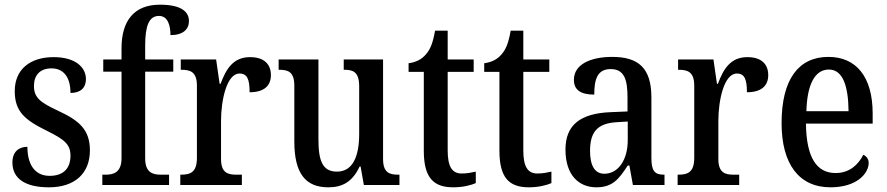

<svg xmlns="http://www.w3.org/2000/svg" viewBox="-20 -790 3787 820"><path d="M189 10C299 10 364 -49 364 -148C364 -235 319 -275 230 -316C153 -352 125 -372 125 -423C125 -468 150 -498 200 -498C251 -498 281 -461 281 -393C324 -393 347 -415 347 -452C347 -502 303 -546 209 -546C110 -546 43 -495 43 -401C43 -314 85 -278 181 -231C256 -194 281 -173 281 -125C281 -72 252 -39 192 -39C127 -39 97 -90 97 -163C65 -163 33 -146 33 -96C33 -27 88 10 189 10Z M417 0H702V-44H667C632 -44 600 -53 600 -114V-484H720V-536H600V-595C600 -679 616 -722 659 -722C698 -722 708 -679 708 -640C762 -640 787 -665 787 -700C787 -738 757 -770 663 -770C555 -770 499 -704 499 -584V-536H421V-484H499V-114C499 -53 464 -44 432 -44H417Z M750 0H1013V-44H989C953 -44 924 -52 924 -111V-274C924 -361 948 -476 1003 -476C1036 -476 1046 -451 1046 -396C1108 -396 1137 -424 1137 -469C1137 -515 1109 -546 1048 -546C977 -546 946 -497 922 -432H918L903 -536H752V-492H755C793 -492 821 -483 821 -424V-116C821 -53 792 -44 753 -44H750Z M1382 10C1440 10 1484 -11 1516 -79H1520L1534 0H1686V-44H1681C1645 -44 1616 -51 1616 -111V-536H1448V-492H1451C1487 -492 1514 -484 1514 -421V-218C1514 -121 1486 -57 1419 -57C1357 -57 1340 -104 1340 -195V-536H1170V-492H1173C1212 -492 1237 -482 1237 -424V-186C1237 -49 1285 10 1382 10Z M1916 10C1959 10 1994 0 2012 -8V-57C1993 -53 1975 -49 1952 -49C1911 -49 1892 -78 1892 -147V-483H2003V-536H1892V-659H1838C1829 -607 1818 -580 1800 -559C1782 -537 1757 -524 1725 -520V-483H1790V-146C1790 -30 1832 10 1916 10Z M2239 10C2282 10 2317 0 2335 -8V-57C2316 -53 2298 -49 2275 -49C2234 -49 2215 -78 2215 -147V-483H2326V-536H2215V-659H2161C2152 -607 2141 -580 2123 -559C2105 -537 2080 -524 2048 -520V-483H2113V-146C2113 -30 2155 10 2239 10Z M2527 10C2598 10 2624 -27 2661 -83H2668L2683 0H2818V-44H2815C2776 -44 2762 -60 2762 -116V-374C2762 -500 2706 -547 2595 -547C2500 -547 2431 -514 2431 -449C2431 -406 2460 -386 2518 -386C2518 -451 2531 -495 2588 -495C2648 -495 2660 -447 2660 -373V-314L2589 -311C2459 -306 2395 -257 2395 -151C2395 -41 2453 10 2527 10ZM2561 -48C2519 -48 2500 -85 2500 -145C2500 -223 2528 -263 2613 -268L2661 -271V-191C2661 -108 2621 -48 2561 -48Z M2874 0H3137V-44H3113C3077 -44 3048 -52 3048 -111V-274C3048 -361 3072 -476 3127 -476C3160 -476 3170 -451 3170 -396C3232 -396 3261 -424 3261 -469C3261 -515 3233 -546 3172 -546C3101 -546 3070 -497 3046 -432H3042L3027 -536H2876V-492H2879C2917 -492 2945 -483 2945 -424V-116C2945 -53 2916 -44 2877 -44H2874Z M3527 10C3640 10 3690 -50 3690 -94C3690 -112 3679 -124 3667 -129C3646 -87 3608 -51 3549 -51C3468 -51 3424 -116 3422 -262H3707V-305C3707 -463 3636 -547 3518 -547C3391 -547 3318 -452 3318 -264C3318 -90 3392 10 3527 10ZM3604 -315H3424C3427 -429 3460 -493 3520 -493C3580 -493 3603 -422 3604 -315Z"/></svg>

Font: Noto Serif Sinhala Condensed Medium
Style: Regular
Weight: 500
Width: 3
Designer: Jelle Bosma - Monotype Design Team
Foundry: Monotype Imaging Inc.
Version: Version 2.007